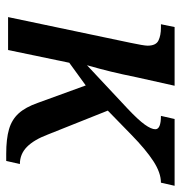

<svg xmlns="http://www.w3.org/2000/svg" viewBox="-2 -574 582 618"><g transform="rotate(90 289.0 -265.0)"><path d="M475 6Q427 6 396 -3Q365 -12 345 -34Q325 -56 311 -96L255 -250L182 -197L141 0H35L118 -395Q122 -414 124.5 -428.5Q127 -443 127 -449Q127 -476 110.5 -484Q94 -492 69 -492H58L67 -536H256L229 -415Q219 -366 210.5 -331Q202 -296 190 -254L330 -385Q366 -419 381 -440Q396 -461 396 -474Q396 -492 353 -492L363 -536H578L568 -492Q536 -492 498.5 -467.5Q461 -443 414 -397L336 -321L413 -128Q430 -83 453 -60.5Q476 -38 508 -38L498 6Z"/></g></svg>

Font: Noto Serif SemiCondensed Medium
Style: Italic
Weight: 500
Width: 4
Italic angle: -12°
Designer: Monotype Design Team
Foundry: Monotype Imaging Inc.
Version: Version 2.013